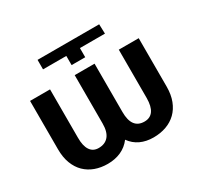

<svg xmlns="http://www.w3.org/2000/svg" viewBox="-151 -904 1153 1106"><g transform="rotate(-30 426.0 -351.0)"><path d="M491.1 -528.4V-206.7Q491.1 -95.5 574.2 -95.5Q612.6 -95.5 632.3 -123.4Q652 -151.3 652.3 -206.7V-528.4H784.8V-206.7Q784.8 -153.4 769.2 -112.9Q753.6 -72.4 725.5 -45.1Q697.4 -17.8 658.7 -3.9Q620 9.9 574.2 9.9Q525.9 9.9 487.7 -7.8Q449.6 -25.6 424.4 -61.1Q397.7 -25.6 358.1 -7.8Q318.5 9.9 269.5 9.9Q224.4 9.9 186.4 -3.9Q148.4 -17.8 120.7 -44.9Q93 -72.1 77.6 -112.6Q62.1 -153.1 62.1 -206.7V-528.4H195V-206.7Q194.6 -152.7 213.6 -124.1Q232.6 -95.5 269.5 -95.5Q312.5 -95.5 335.8 -123.4Q359 -151.3 359 -206.7V-528.4ZM217.7 -648.4V-711.6H627.5L629.6 -648.4H463.1V-587.4H372.5V-648.4Z"/></g></svg>

Font: Interop SemBd
Style: Regular
Weight: 600
Designer: Rasmus Andersson, Google, Jang Haemin
Foundry: jhaemin
Version: Version 1.008